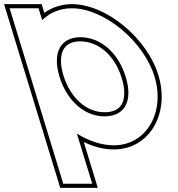

<svg xmlns="http://www.w3.org/2000/svg" viewBox="-204 -653 859 929"><path d="M0 -555.9C36.5 -591.2 85.4 -612.6 142.6 -613C301.6 -613 493.1 -451 543.8 -282C596.1 -111 505.6 51 345.3 50C287.6 50 225.9 28.8 168.1 -6.3L220.8 166L242.2 236H102.2L80.8 166L-56.2 -282L-136 -543L-157.4 -613H-17.4ZM83.8 -282C120.2 -163 207.8 -89 302.5 -90C398.5 -90 441.2 -163 403.8 -282C367.7 -400 281.7 -472 185.4 -473C90.4 -473 47.7 -400 83.8 -282ZM10.3 -590.6 -2.6 -633H-184.4L87.4 256H269.2L201.4 34.4C249.4 57.1 297.6 70 345.2 70C369.9 70.2 393.5 66.7 415.2 60.1C547.7 19.7 610 -133.9 562.9 -287.8C510 -464.5 313.3 -633 142.5 -633C91.9 -632.7 45.8 -616.3 10.3 -590.6ZM102.9 -287.8C94.8 -314.3 91.1 -337.9 91.1 -358C90.9 -420.7 123 -453 185.3 -453C270.7 -452.1 350.4 -388.2 384.7 -276.1C393.3 -248.8 397.2 -224.8 397.2 -204.3C397.5 -142 365.6 -110 302.4 -110C218.8 -109.1 137.5 -174.7 102.9 -287.8Z"/></svg>

Font: Nordica Plus
Style: NordicaClassicRgOpOblOl
Weight: 500
Version: Version 1.01